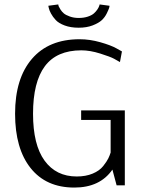

<svg xmlns="http://www.w3.org/2000/svg" viewBox="-20 -836 660 866"><path d="M335 -755Q358 -755 376 -761Q394 -767 403.5 -775.5Q413 -784 419 -793Q425 -802 427 -808L429 -814V-816L474 -810Q474 -806 472 -799.5Q470 -793 461.5 -775.5Q453 -758 439 -745Q425 -732 398 -721.5Q371 -711 335 -711Q299 -711 272 -721Q245 -731 231.5 -745.5Q218 -760 210 -775Q202 -790 200 -800L198 -810L243 -816V-814Q243 -812 244.5 -808Q246 -804 252.5 -793.5Q259 -783 268 -775.5Q277 -768 295 -761.5Q313 -755 335 -755ZM543 -338V0H506L487 -71Q431 10 315 10Q188 10 118 -78Q48 -166 48 -323Q48 -482 124 -570.5Q200 -659 339 -659Q385 -659 432.5 -645.5Q480 -632 505 -618L530 -604L521 -556Q511 -562 494.5 -571Q478 -580 432 -594.5Q386 -609 347 -609Q236 -609 182.5 -537.5Q129 -466 129 -323Q129 -183 181 -111.5Q233 -40 326 -40Q367 -40 398 -53Q429 -66 445.5 -87Q462 -108 468.5 -121.5Q475 -135 479 -148V-295H346V-338Z"/></svg>

Font: Arsenal
Style: Regular
Weight: 400
Designer: Andrij Shevchenko
Foundry: Stairsfor.com
Version: Version 1.000